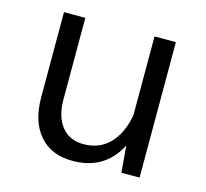

<svg xmlns="http://www.w3.org/2000/svg" viewBox="-81 -596 742 692"><g transform="rotate(15 290.5 -250.0)"><path d="M76.2 -188.5V-505.4H155.8V-201.2Q155.8 -137.7 184.8 -100.8Q213.9 -64 266.6 -64Q325.2 -64 363 -102.1Q400.9 -140.1 414.1 -210.9V-505.4H493.7V0H425.8L417.5 -99.1Q363.8 4.4 244.1 4.4Q164.1 4.4 120.1 -46.9Q76.2 -98.1 76.2 -188.5Z"/></g></svg>

Font: Estedad-FD Regular
Style: FD-Regular
Weight: 400
Designer: Amin Abedi
Version: Version 7.3